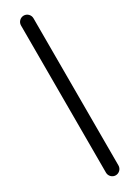

<svg xmlns="http://www.w3.org/2000/svg" viewBox="-194 -606 525 733"><g transform="rotate(-30 68.5 -240.0)"><path d="M100 85V-564C100 -579 87.5 -591.5 72.5 -591.5C57.5 -591.5 45 -579 45 -564V85C45 100 57.5 112.5 72.5 112.5C87.5 112.5 100 100 100 85Z"/></g></svg>

Font: MewTooHand
Style: BdWide
Weight: 400
Designer: Mew Too, Robert Jablonski
Version: Version 0.77